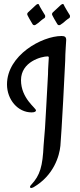

<svg xmlns="http://www.w3.org/2000/svg" viewBox="-20 -877 400 960"><path d="M311 -677C311 -692 304 -697 288 -697C190 -697 15 -601 15 -455C15 -379 69 -315 138 -315C154 -315 160 -320 160 -325C160 -337 85 -385 85 -476C85 -569 188 -595 218 -595C222 -595 224 -593 224 -589C224 -579 220 -537 220 -505C213 -382 209 -295 205 -236L198 -150C193 -46 181 -1 136 47C132 51 130 54 130 57C130 61 132 63 137 63C140 63 145 60 148 59C249 0 277 -97 282 -148C287 -199 306 -556 306 -573C306 -612 311 -668 311 -677ZM205 -801C202 -806 177 -846 175 -853C174 -856 173 -857 170 -857C166 -857 164 -854 161 -853L120 -815C117 -812 116 -809 116 -806C116 -803 118 -801 119 -798C123 -791 129 -778 137 -766C142 -758 144 -751 151 -751C156 -751 160 -754 165 -758C174 -763 180 -771 195 -782C202 -786 206 -788 206 -795C206 -797 206 -799 205 -801ZM329 -801C326 -806 301 -846 299 -853C298 -856 297 -857 294 -857C290 -857 288 -854 285 -853L244 -815C241 -812 240 -809 240 -806C240 -803 242 -801 243 -798C247 -791 253 -778 261 -766C266 -758 268 -751 275 -751C280 -751 284 -754 289 -758C298 -763 304 -771 319 -782C326 -786 330 -788 330 -795C330 -797 330 -799 329 -801Z"/></svg>

Font: Engagement
Style: Regular
Weight: 400
Designer: Astigmatic (AOETI)
Foundry: Astigmatic (AOETI)
Version: Version 1.000